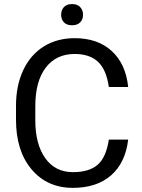

<svg xmlns="http://www.w3.org/2000/svg" viewBox="-20 -907 691 937"><path d="M58.1 0ZM605.5 -225.6Q592.3 -112.8 522.2 -51.5Q452.1 9.8 335.9 9.8Q210 9.8 134 -80.6Q58.1 -170.9 58.1 -322.3V-390.6Q58.1 -489.7 93.5 -564.9Q128.9 -640.1 193.8 -680.4Q258.8 -720.7 344.2 -720.7Q457.5 -720.7 525.9 -657.5Q594.2 -594.2 605.5 -482.4H511.2Q499 -567.4 458.3 -605.5Q417.5 -643.6 344.2 -643.6Q254.4 -643.6 203.4 -577.1Q152.3 -510.7 152.3 -388.2V-319.3Q152.3 -203.6 200.7 -135.3Q249 -66.9 335.9 -66.9Q414.1 -66.9 455.8 -102.3Q497.6 -137.7 511.2 -225.6ZM278.3 -835Q278.3 -856.9 291.7 -872.1Q305.2 -887.2 331.5 -887.2Q357.9 -887.2 371.6 -872.1Q385.3 -856.9 385.3 -835Q385.3 -813 371.6 -798.3Q357.9 -783.7 331.5 -783.7Q305.2 -783.7 291.7 -798.3Q278.3 -813 278.3 -835Z"/></svg>

Font: Roboto
Style: Regular
Weight: 400
Designer: Google
Version: Version 2.134; 2016; ttfautohint (v1.6)